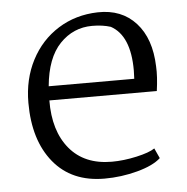

<svg xmlns="http://www.w3.org/2000/svg" viewBox="-46 -608 645 664"><g transform="rotate(-5 277.0 -275.5)"><path d="M502 -359Q504 -324 497 -274H124Q123 -168 174.5 -106Q226 -44 321 -44Q362 -44 407 -54Q452 -64 471 -77L487 -42Q461 -18 405 -3Q349 12 291 12Q177 12 114 -65Q51 -142 51 -272Q51 -354 85 -419.5Q119 -485 179.5 -523Q240 -561 317 -563Q400 -565 449.5 -510.5Q499 -456 502 -359ZM126 -323H423L424 -352Q424 -473 358 -509Q330 -518 294 -518Q228 -518 181.5 -469.5Q135 -421 126 -323Z"/></g></svg>

Font: Martel Light
Style: Regular
Weight: 300
Designer: Dan Reynolds
Foundry: Dan Reynolds
Version: Version 1.001; ttfautohint (v1.1) -l 5 -r 5 -G 72 -x 0 -D la